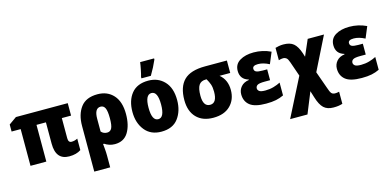

<svg xmlns="http://www.w3.org/2000/svg" viewBox="-87 -1313 4239 2086"><g transform="rotate(-15 2032.5 -270.0)"><path d="M572 -186V-413H676V-553H93L7 -492V-413H109V0H287V-413H393V-173Q393 10 544 10Q625 10 676 -25V-154Q643 -137 609 -137Q572 -137 572 -186Z M1076 -276Q1076 -195 1059.5 -164Q1043 -133 1008 -133Q967 -133 941 -163V-306Q941 -424 1010 -424Q1044 -424 1060 -391Q1076 -358 1076 -276ZM1012 -563Q882 -563 822 -482.5Q762 -402 762 -273V240H941V107Q941 73 937.5 33.5Q934 -6 932 -25H943Q965 -10 994 0Q1023 10 1057 10Q1159 10 1208 -70Q1257 -150 1257 -276Q1257 -415 1190 -489Q1123 -563 1012 -563Z M1625 -606Q1674 -688 1708 -767V-780H1551Q1548 -752 1537.5 -700Q1527 -648 1519 -622V-606ZM1583 -563Q1457 -563 1393.5 -484.5Q1330 -406 1330 -278Q1330 -154 1395.5 -72Q1461 10 1581 10Q1709 10 1771 -73Q1833 -156 1833 -278Q1833 -415 1763 -489Q1693 -563 1583 -563ZM1582 -424Q1652 -424 1652 -278Q1652 -130 1582 -130Q1511 -130 1511 -277Q1511 -424 1582 -424Z M2346 -413H2466V-553H2220Q2056 -553 1982 -479Q1908 -405 1908 -256Q1908 -131 1976 -60.5Q2044 10 2165 10Q2288 10 2356.5 -57.5Q2425 -125 2425 -233Q2425 -348 2346 -413ZM2191 -413H2200Q2221 -378 2232.5 -345Q2244 -312 2244 -262Q2244 -135 2167 -135Q2089 -135 2089 -257Q2089 -340 2113 -376.5Q2137 -413 2191 -413Z M2814 -347Q2762 -347 2741 -357Q2720 -367 2720 -392Q2720 -428 2782 -428Q2840 -428 2907 -393L2960 -520Q2869 -563 2768 -563Q2674 -563 2612 -525.5Q2550 -488 2550 -413Q2550 -318 2642 -292V-287Q2584 -279 2552.5 -242.5Q2521 -206 2521 -157Q2521 -79 2575.5 -34.5Q2630 10 2758 10Q2824 10 2870 0.5Q2916 -9 2957 -29V-173Q2923 -155 2879.5 -142.5Q2836 -130 2787 -130Q2735 -130 2718 -144Q2701 -158 2701 -176Q2701 -199 2721 -212Q2741 -225 2803 -225H2864V-347Z M3012 -549V-410Q3040 -419 3064 -419Q3083 -419 3098.5 -406.5Q3114 -394 3127 -355L3184 -191L2965 240H3160L3256 4L3279 78Q3306 167 3345.5 203.5Q3385 240 3454 240Q3488 240 3510.5 236.5Q3533 233 3556 226V90Q3540 94 3529.5 95Q3519 96 3509 96Q3483 96 3469 79.5Q3455 63 3439 13L3371 -178L3558 -553H3375L3297 -373L3284 -415Q3257 -496 3217 -529.5Q3177 -563 3103 -563Q3076 -563 3052.5 -558.5Q3029 -554 3012 -549Z M3890 -347Q3838 -347 3817 -357Q3796 -367 3796 -392Q3796 -428 3858 -428Q3916 -428 3983 -393L4036 -520Q3945 -563 3844 -563Q3750 -563 3688 -525.5Q3626 -488 3626 -413Q3626 -318 3718 -292V-287Q3660 -279 3628.5 -242.5Q3597 -206 3597 -157Q3597 -79 3651.5 -34.5Q3706 10 3834 10Q3900 10 3946 0.5Q3992 -9 4033 -29V-173Q3999 -155 3955.5 -142.5Q3912 -130 3863 -130Q3811 -130 3794 -144Q3777 -158 3777 -176Q3777 -199 3797 -212Q3817 -225 3879 -225H3940V-347Z"/></g></svg>

Font: Noto Sans UI SemiCondensed Black
Style: Regular
Weight: 900
Width: 4
Designer: Monotype Design Team
Foundry: Monotype Imaging Inc.
Version: 1.001